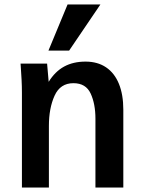

<svg xmlns="http://www.w3.org/2000/svg" viewBox="-20 -834 640 854"><path d="M77.5 -422Q77.5 -450 76 -479.2Q74.5 -508.5 72.5 -536L71.5 -551H189.5L196.5 -470Q224.5 -515.5 265 -537.8Q305.5 -560 360.5 -560Q414 -560 451.8 -534.5Q489.5 -509 509 -461Q528.5 -413 528.5 -346V0H404.5V-306Q404.5 -372 383.2 -418Q362 -464 306.5 -464Q248 -464 222.8 -408.5Q197.5 -353 197.5 -274V0H77.5ZM426.5 -814 287.5 -609H195.5L280.5 -814Z"/></svg>

Font: JuliaMono Latin
Style: Bold
Weight: 700
Monospace: yes
Designer: cormullion
Foundry: corm
Version: Version 0.038; ttfautohint (v1.8)